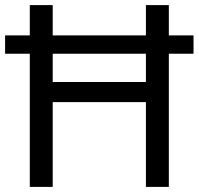

<svg xmlns="http://www.w3.org/2000/svg" viewBox="-20 -734 781 754"><path d="M97 0H187V-333H553V0H643V-523H740V-595H643V-714H553V-595H187V-714H97V-595H0V-523H97ZM187 -412V-523H553V-412Z"/></svg>

Font: Noto Sans Newa
Style: Regular
Weight: 400
Designer: Monotype Design Team
Foundry: Monotype Imaging Inc.
Version: Version 2.007